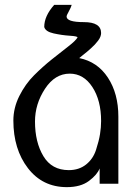

<svg xmlns="http://www.w3.org/2000/svg" viewBox="-20 -756 552 790"><path d="M396 -620Q396 -613 393 -605Q390 -597 383.5 -588.5Q377 -580 370.5 -573Q364 -566 354 -557Q344 -548 337.5 -542.5Q331 -537 320 -528.5Q309 -520 306 -517Q381 -502 424 -436.5Q467 -371 467 -276V0H390V-63Q380 -37 346 -11.5Q312 14 255 14Q155 14 95 -64Q35 -142 35 -260Q35 -312 59.5 -361Q84 -410 120 -446Q156 -482 193 -511.5Q230 -541 261 -565Q292 -589 299 -602Q299 -607 267 -609Q235 -611 201 -618.5Q167 -626 162 -645Q162 -690 203 -736H275Q272 -725 263 -709Q254 -693 254 -688Q254 -665 325 -665Q396 -665 396 -620ZM124 -256Q124 -171 158.5 -113.5Q193 -56 263 -56Q305 -56 334 -79Q363 -102 375 -139Q387 -176 391.5 -204Q396 -232 396 -258Q396 -343 360 -398Q324 -453 267 -453Q206 -453 165 -390.5Q124 -328 124 -256Z"/></svg>

Font: ColatingCofangSans
Style: Regular
Weight: 400
Foundry: GNU
Version: Version 412.227;June 27, 2022;FontCreator 11.0.0.2412 32-bit